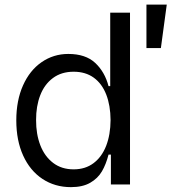

<svg xmlns="http://www.w3.org/2000/svg" viewBox="-20 -781 726 813"><path d="M280.5 11.4Q212.4 11.4 159.8 -23.4Q107.2 -58.2 78.1 -122.2Q49 -186.1 49 -271.3Q49 -355.5 77.4 -419.2Q105.8 -483 156.2 -517.8Q206.7 -552.6 269.2 -552.6Q342.3 -552.6 383 -514.7Q423.7 -476.9 439.6 -416.2H446.7V-727.3H530.5V0H449.6V-126.4H439.6Q429 -85.2 411.6 -55.4Q394.2 -25.6 362 -7.1Q329.9 11.4 280.5 11.4ZM291.9 -63.9Q341.3 -63.9 376.2 -90.2Q411.2 -116.5 429.5 -163.5Q447.8 -210.6 448.2 -272.7Q447.8 -334.2 429.9 -380.5Q411.9 -426.8 377 -452.1Q342 -477.3 291.9 -477.3Q240.1 -477.3 204.2 -450.6Q168.3 -424 150.4 -377.7Q132.5 -331.3 132.8 -272.7Q132.5 -213.4 150.7 -166Q169 -118.6 204.9 -91.3Q240.8 -63.9 291.9 -63.9ZM600.1 -577.4V-761.4H686.1L661.2 -577.4Z"/></svg>

Font: Riot Sans
Style: Regular
Weight: 400
Designer: Rasmus Andersson
Foundry: rsms
Version: Version 3.005